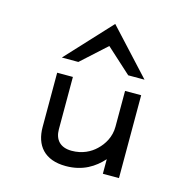

<svg xmlns="http://www.w3.org/2000/svg" viewBox="-110 -850 945 967"><g transform="rotate(15 362.5 -367.0)"><path d="M243 -512 373 -630 503 -512H588L373 -745L157 -512ZM154 -149C154 -54 205 11 317 11C406 11 465 -28 508 -76V0H592V-432H508V-245C508 -192 482 -149 451 -120C423 -93 381 -71 326 -71C264 -71 236 -107 236 -159V-432H154Z"/></g></svg>

Font: Charger Monospace
Style: Regular
Weight: 400
Designer: Jasper
Foundry: Cannot Into Space Fonts
Version: Version 0.980